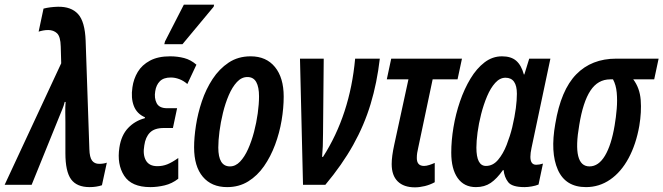

<svg xmlns="http://www.w3.org/2000/svg" viewBox="-66 -794 2850 825"><path d="M319 10Q264 10 239.5 -23.5Q215 -57 215 -136V-269Q215 -289 214.5 -311.5Q214 -334 216 -356H212Q208 -339 201.5 -324Q195 -309 190 -296L70 0H-46L197 -522L195 -594Q194 -637 179 -651Q164 -665 141 -665Q130 -665 119.5 -663Q109 -661 100 -658L121 -757Q148 -764 183 -765Q240 -766 269.5 -733.5Q299 -701 302 -619L318 -153Q319 -118 329.5 -104Q340 -90 360 -90Q379 -90 393 -95L372 2Q348 10 319 10Z M580 10Q499 10 467.5 -39Q436 -88 447 -160Q455 -213 484.5 -244Q514 -275 556 -286L557 -290Q522 -305 509 -339Q496 -373 503 -419Q508 -455 526 -485Q544 -515 578.5 -533.5Q613 -552 665 -552Q697 -552 725.5 -544.5Q754 -537 778 -516L739 -433Q723 -447 704.5 -454Q686 -461 668 -461Q637 -461 621 -445Q605 -429 601 -402Q596 -373 607 -351Q618 -329 652 -329H695L677 -244H638Q598 -244 578.5 -224.5Q559 -205 554 -169Q547 -129 561 -104.5Q575 -80 610 -80Q633 -80 653 -88Q673 -96 700 -115V-26Q673 -5 641.5 2.5Q610 10 580 10ZM640 -604 643 -616 724 -774H854L852 -765L718 -604Z M910 10Q843 10 805.5 -34.5Q768 -79 768 -161Q768 -203 776 -255Q784 -307 801.5 -359Q819 -411 847.5 -454.5Q876 -498 916.5 -525Q957 -552 1011 -552Q1078 -552 1115.5 -506Q1153 -460 1153 -379Q1153 -330 1144 -276.5Q1135 -223 1116 -172Q1097 -121 1068.5 -80Q1040 -39 1000.5 -14.5Q961 10 910 10ZM922 -79Q946 -79 965.5 -99.5Q985 -120 1000 -153.5Q1015 -187 1025.5 -227Q1036 -267 1041.5 -307Q1047 -347 1047 -380Q1047 -420 1035 -441.5Q1023 -463 997 -463Q972 -463 952 -441.5Q932 -420 917 -385Q902 -350 892 -309Q882 -268 877 -229Q872 -190 872 -160Q872 -79 922 -79Z M1236 0 1223 -542H1325L1322 -220Q1322 -162 1318 -120H1322Q1438 -301 1460 -542H1566Q1554 -438 1526.5 -347Q1499 -256 1451.5 -171Q1404 -86 1332 0Z M1717 11Q1669 11 1643 -14.5Q1617 -40 1617 -89Q1617 -122 1628 -172L1689 -453H1596L1615 -542H1919L1900 -453H1793L1731 -159Q1728 -147 1726.5 -136.5Q1725 -126 1725 -115Q1725 -81 1756 -81Q1766 -81 1778.5 -85Q1791 -89 1802 -94V-11Q1782 0 1759.5 5.5Q1737 11 1717 11Z M1979 10Q1928 10 1900.5 -29Q1873 -68 1873 -138Q1873 -190 1882.5 -247Q1892 -304 1910.5 -358Q1929 -412 1955.5 -456Q1982 -500 2016 -526Q2050 -552 2091 -552Q2130 -552 2152 -533Q2174 -514 2185 -474H2187L2208 -542H2299L2218 -159Q2213 -136 2213 -120Q2213 -86 2238 -86Q2251 -86 2267 -91L2248 -1Q2236 4 2219 7Q2202 10 2188 10Q2134 10 2117.5 -11.5Q2101 -33 2098 -63H2095Q2069 -26 2042.5 -8Q2016 10 1979 10ZM2022 -81Q2052 -81 2074 -107Q2096 -133 2111 -171.5Q2126 -210 2135 -247Q2146 -294 2150.5 -329Q2155 -364 2155 -391Q2155 -460 2106 -460Q2082 -460 2062 -438Q2042 -416 2027 -380.5Q2012 -345 2001.5 -304Q1991 -263 1986 -225Q1981 -187 1981 -160Q1981 -81 2022 -81Z M2452 10Q2364 10 2331 -64.5Q2298 -139 2320 -262Q2344 -407 2410 -474.5Q2476 -542 2582 -542H2764L2745 -453H2655Q2683 -416 2687 -364.5Q2691 -313 2681 -253Q2667 -174 2635 -114.5Q2603 -55 2556 -22.5Q2509 10 2452 10ZM2467 -79Q2506 -79 2533.5 -125Q2561 -171 2575 -255Q2581 -290 2584 -326.5Q2587 -363 2584 -396Q2581 -429 2568 -453H2556Q2503 -453 2471 -404.5Q2439 -356 2423 -257Q2392 -79 2467 -79Z"/></svg>

Font: Noto Sans ExtraCondensed SemiBold
Style: Italic
Weight: 600
Width: 2
Italic angle: -12°
Designer: Monotype Design Team
Foundry: Monotype Imaging Inc.
Version: Version 2.013; ttfautohint (v1.8.4.7-5d5b)